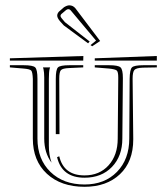

<svg xmlns="http://www.w3.org/2000/svg" viewBox="-20 -742 634 731"><path d="M321.3 -584 315.4 -577.1 223.1 -645 208.5 -661.1Q197.8 -673.8 197.8 -682.6Q197.8 -693.4 209.5 -702.1L223.6 -714.4Q235.4 -721.7 243.7 -721.7Q257.8 -721.7 267.1 -710.4L361.3 -585.9L331.1 -565.9L324.7 -570.3L345.7 -587.4L249.5 -702.1Q245.6 -707 239.7 -707Q235.8 -707 231.4 -703.6L215.8 -690.4Q210.4 -686.5 210.4 -681.2Q210.4 -677.7 214.4 -672.9L227.1 -657.7ZM197.3 -143.6 205.6 -147Q222.7 -74.2 301.8 -74.2Q358.9 -74.2 393.6 -112.8Q428.2 -151.4 428.2 -214.4L430.2 -440.9V-447.3Q430.2 -468.3 424.6 -473.4Q418.9 -478.5 395 -481L340.8 -485.4V-493.7H395Q429.7 -493.7 438.7 -485.6Q447.8 -477.5 447.8 -445.3V-440.9L445.8 -214.4Q445.8 -147.5 406.2 -106.4Q366.7 -65.4 301.8 -65.4Q215.8 -65.4 197.3 -143.6ZM170.9 -485.4Q170.4 -484.4 169.7 -482.4Q168.9 -480.5 168.9 -479.5Q166 -467.8 166 -441.4V-188Q166 -152.3 176.3 -122.6Q148.4 -160.2 148.4 -214.4V-441.4V-447.3Q148.4 -465.8 145.5 -479.5Q145.5 -480.5 144.5 -482.4Q143.6 -484.4 143.6 -485.4ZM577.1 -528.8V-511.2H340.8V-520ZM206.5 -231.4H192.4V-441.4Q192.4 -477.1 200.7 -485.4Q209 -493.7 244.6 -493.7H296.9V-485.4L243.2 -482.9Q218.3 -481.9 211.9 -474.9Q205.6 -467.8 205.6 -442.4ZM297.4 -528.8 296.9 -511.2H17.6V-520ZM122.6 -441.4V-214.4Q122.6 -135.7 171.9 -87.6Q221.2 -39.6 301.8 -39.6Q378.4 -39.6 425.3 -87.6Q472.2 -135.7 472.2 -214.4L473.6 -441.4Q474.1 -477.1 482.4 -485.4Q490.7 -493.7 526.4 -493.7H577.1V-485.4L523.4 -484.4Q498.5 -483.4 491.7 -475.6Q484.9 -467.8 484.9 -442.4L487.3 -214.4V-210.9Q487.3 -126.5 436.5 -78.6Q385.7 -30.8 301.8 -30.8Q212.4 -30.8 158.7 -80.3Q105 -129.9 105 -214.4V-441.4Q104 -467.3 99.1 -473.1Q94.2 -479 69.8 -481L17.6 -485.4V-493.7H69.8Q105.5 -493.7 114 -485.4Q122.6 -477.1 122.6 -441.4Z"/></svg>

Font: FoglihtenNo03
Style: Regular
Weight: 500
Version: Version 0.59